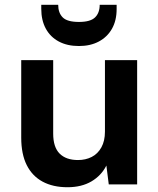

<svg xmlns="http://www.w3.org/2000/svg" viewBox="-20 -773 663 805"><path d="M263 12Q202 12 158.5 -11.5Q115 -35 92 -81Q69 -127 69 -196V-521H203V-213Q203 -156 230 -129Q257 -102 307 -102Q339 -102 364.5 -115Q390 -128 405 -155Q420 -182 420 -221V-521H555V0H436L426 -79Q405 -37 363.5 -12.5Q322 12 263 12ZM311 -580Q262 -580 226.5 -599Q191 -618 172 -653Q153 -688 153 -736V-753H224Q224 -719 243 -700Q262 -681 311 -681Q359 -681 378.5 -700Q398 -719 398 -753H469V-735Q469 -687 449.5 -652.5Q430 -618 394.5 -599Q359 -580 311 -580Z"/></svg>

Font: DM Sans 10pt
Style: Bold
Weight: 700
Version: Version 4.004;gftools[0.9.30]